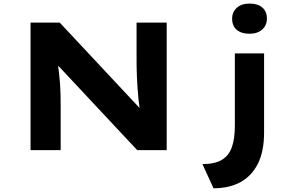

<svg xmlns="http://www.w3.org/2000/svg" viewBox="-20 -824 1646 1054"><path d="M147.7 0V-700H307.8L774.9 -200.5L749.7 -204.7Q744.1 -242.3 740.6 -275.6Q737.1 -308.9 735.1 -339.8Q733.1 -370.7 731.6 -401Q730.1 -431.3 729.9 -462.5Q729.7 -493.7 729.7 -527.4V-700H895.1V0H733L249.9 -516.4L293.1 -508.6Q296.7 -484.9 299.4 -461.8Q302.2 -438.7 304.9 -414.3Q307.7 -389.9 309.7 -362.9Q311.7 -335.9 312.4 -303.8Q313.1 -271.7 313.1 -233.6V0ZM1152.1 209.6 1091.3 76.8Q1158.2 76.8 1197 54.1Q1235.8 31.3 1252.6 -15.4Q1269.3 -62 1269.3 -135.2V-530.7H1429.7V-97Q1429.7 6.8 1395.9 74.4Q1362 141.9 1300.2 175.8Q1238.4 209.6 1152.1 209.6ZM1349.7 -638.8Q1304.7 -638.8 1279.5 -660.4Q1254.3 -682 1254.3 -721.6Q1254.3 -758.1 1280 -781.2Q1305.7 -804.4 1349.7 -804.4Q1394.8 -804.4 1420 -782.8Q1445.2 -761.2 1445.2 -721.6Q1445.2 -685.1 1419.5 -662Q1393.8 -638.8 1349.7 -638.8Z"/></svg>

Font: Lexend Peta
Style: Regular
Weight: 400
Designer: Bonnie Shaver-Troup, Thomas Jockin
Foundry: Lexend
Version: Version 1.007